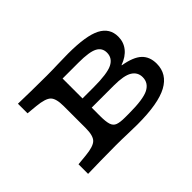

<svg xmlns="http://www.w3.org/2000/svg" viewBox="-81 -606 800 800"><g transform="rotate(-45 319.0 -206.5)"><path d="M232.8 -2.4Q180.2 -2.4 141.5 -1.6Q102.8 -0.8 65.9 0V-56.5L113.3 -61.1Q162.1 -65.8 177.9 -81.8Q193.8 -97.7 193.8 -141.5V-271.9Q193.8 -316.4 177.9 -332Q162.1 -347.6 113.3 -352.3L65.9 -356.9V-413.4Q102.8 -412.6 141.5 -411.8Q180.2 -411 232.8 -411H233.5Q269.2 -411 299.4 -412.2Q329.7 -413.4 360.6 -413.4Q467.4 -413.4 513.4 -389.5Q559.4 -365.7 559.4 -315.4Q559.4 -283.2 540.4 -259.2Q521.4 -235.2 485.2 -222.1V-220.5Q542.9 -210.6 568 -187.1Q593.1 -163.5 593.1 -122.6Q593.1 -61.4 536.4 -30.7Q479.8 0 357.4 0Q326.3 0 296.8 -1.2Q267.2 -2.4 233.5 -2.4ZM271.7 -134.5Q271.7 -102.2 277 -85.4Q282.2 -68.5 297.1 -62.9Q312.1 -57.3 341.1 -57.3H363.9Q448.3 -57.3 480.1 -73.7Q511.9 -90.2 511.9 -124Q511.9 -153.2 486.8 -168.9Q461.7 -184.5 402.1 -184.5H234.8V-238.7H336.5Q417.8 -238.7 448.4 -254.1Q478.9 -269.4 478.9 -301.6Q478.9 -330 453.8 -343Q428.8 -356.1 365.7 -356.1H265.2L271.7 -364.1Z"/></g></svg>

Font: Playfair 5pt SemiExpanded Light
Style: Regular
Weight: 300
Width: 6
Designer: Claus Eggers Sørensen
Foundry: Claus Eggers Sørensen
Version: Version 2.203